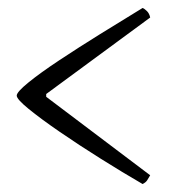

<svg xmlns="http://www.w3.org/2000/svg" viewBox="-20 -518 447 482"><path d="M338 -56Q288 -85 233 -119.5Q178 -154 130 -187Q82 -220 52 -244.5Q22 -269 22 -278Q22 -287 51.5 -311Q81 -335 128.5 -366.5Q176 -398 231.5 -432.5Q287 -467 338 -498Q343 -496 349 -490Q355 -484 357 -474L96 -282V-275L357 -78Q353 -71 349.5 -65.5Q346 -60 338 -56Z"/></svg>

Font: Texturina 12pt Thin
Style: Regular
Weight: 250
Designer: Guillermo Torres Carreño
Foundry: Omnibus-Type
Version: Version 1.002